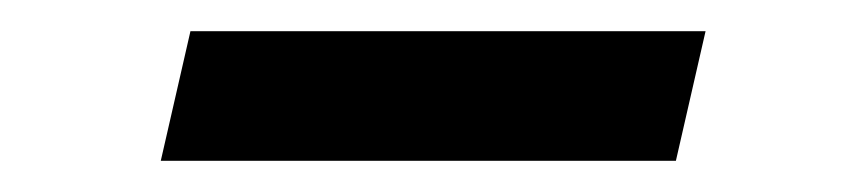

<svg xmlns="http://www.w3.org/2000/svg" viewBox="-20 -323 550 123"><path d="M432 -303 413 -220H83L102 -303Z"/></svg>

Font: Work Sans
Style: Italic
Weight: 400
Italic angle: -13°
Designer: Wei Huang
Foundry: Wei Huang
Version: Version 2.012